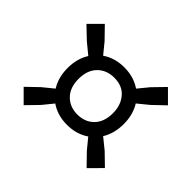

<svg xmlns="http://www.w3.org/2000/svg" viewBox="-116 -784 827 827"><g transform="rotate(45 297.0 -370.5)"><path d="M184.5 -442.5 103 -509.5 48.5 -561.5 104.5 -617.5 157 -563.5 224 -481.5ZM408.5 -442.5 369 -481.5 436.5 -563.5 489 -617.5 545 -561.5 490.5 -509.5ZM488.5 -122.5 436 -176.5 372 -254.5 411.5 -294.5 490.5 -230.5 544 -178.5ZM105 -122.5 49 -178.5 103 -230.5 181.5 -294.5 221 -254.5 157.5 -176.5ZM296.5 -194.5Q246.5 -194.5 208 -216.5Q169.5 -238.5 147.5 -278Q125.5 -317.5 125.5 -370Q125.5 -422 147.5 -461.2Q169.5 -500.5 208 -522.5Q246.5 -544.5 296.5 -544.5Q346.5 -544.5 385.2 -522.5Q424 -500.5 445.8 -461.2Q467.5 -422 467.5 -370Q467.5 -317.5 445.8 -278Q424 -238.5 385.2 -216.5Q346.5 -194.5 296.5 -194.5ZM296.5 -257.5Q343 -257.5 372.2 -287Q401.5 -316.5 401.5 -370Q401.5 -419 374.2 -450.8Q347 -482.5 297.5 -482.5Q251 -482.5 221.5 -452.8Q192 -423 192 -370Q192 -317 221.5 -287.2Q251 -257.5 296.5 -257.5Z"/></g></svg>

Font: Encode Sans Condensed Thin Medium
Style: Regular
Weight: 500
Version: Version 3.002